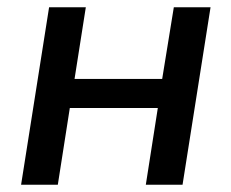

<svg xmlns="http://www.w3.org/2000/svg" viewBox="-20 -508 636 528"><path d="M38 0 115 -488H216L185 -291H426L458 -488H559L482 0H381L414 -211H172L139 0Z"/></svg>

Font: Nunito Sans 12pt SemiBold
Style: Italic
Weight: 600
Italic angle: -9°
Designer: Vernon Adams
Foundry: Vernon Adams
Version: Version 3.101;gftools[0.9.27]